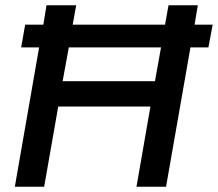

<svg xmlns="http://www.w3.org/2000/svg" viewBox="-20 -706 824 726"><path d="M36.1 0 127.9 -526.9H60.1L75.2 -612.8H144L155.8 -686H268.1L254.9 -612.8H604L617.2 -686H728L715.8 -612.8H784.2L768.1 -526.9H700.2L607.9 0H496.1L548.8 -303.2H200.2L147 0ZM216.8 -398.9H565.9L588.9 -526.9H240.2Z"/></svg>

Font: Archivo Medium
Style: Italic
Weight: 500
Italic angle: -10°
Designer: Hector Gatti
Foundry: Omnibus-Type
Version: Version 2.001